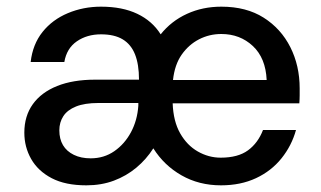

<svg xmlns="http://www.w3.org/2000/svg" viewBox="-20 -544 964 576"><path d="M239 12Q176 12 135 -9.5Q94 -31 73.5 -67Q53 -103 53 -146Q53 -196 78.5 -231.5Q104 -267 151.5 -286Q199 -305 265 -305H397Q397 -351 385 -381Q373 -411 348 -426Q323 -441 283 -441Q241 -441 210.5 -420Q180 -399 173 -358H72Q78 -411 107.5 -448Q137 -485 183.5 -504.5Q230 -524 283 -524Q347 -524 392 -502.5Q437 -481 462 -441Q494 -481 541 -502.5Q588 -524 644 -524Q719 -524 771 -491Q823 -458 851 -402.5Q879 -347 879 -279Q879 -269 879 -258Q879 -247 878 -234H498Q500 -180 520.5 -144Q541 -108 573.5 -89.5Q606 -71 642 -71Q694 -71 724 -93Q754 -115 769 -154H868Q855 -107 824.5 -69Q794 -31 748 -9.5Q702 12 643 12Q577 12 524.5 -18Q472 -48 440 -99Q419 -66 389 -41Q359 -16 321.5 -2Q284 12 239 12ZM252 -69Q292 -69 323 -90.5Q354 -112 373 -147.5Q392 -183 395 -227V-235H275Q234 -235 208 -224.5Q182 -214 170 -195.5Q158 -177 158 -153Q158 -127 169 -108.5Q180 -90 201.5 -79.5Q223 -69 252 -69ZM499 -304H780Q777 -370 738.5 -406Q700 -442 644 -442Q608 -442 577 -426Q546 -410 525 -380Q504 -350 499 -304Z"/></svg>

Font: DM Sans 12pt Medium
Style: Regular
Weight: 500
Version: Version 4.004;gftools[0.9.30]